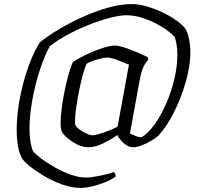

<svg xmlns="http://www.w3.org/2000/svg" viewBox="-20 -724 988 944"><path d="M380 200Q334 200 287 183.5Q240 167 198.5 142.5Q157 118 128 94.5Q99 71 90 57Q76 36 69 -2.5Q62 -41 62 -86Q62 -136 70 -194Q78 -252 93.5 -311.5Q109 -371 130 -424Q151 -477 176 -516Q216 -548 271.5 -581Q327 -614 389.5 -642Q452 -670 513.5 -687Q575 -704 627 -704Q665 -704 708.5 -690.5Q752 -677 792 -656.5Q832 -636 860.5 -613.5Q889 -591 897 -573Q906 -552 911 -524.5Q916 -497 916 -467Q916 -419 903.5 -362.5Q891 -306 869 -248.5Q847 -191 818.5 -141Q790 -91 758 -56Q748 -47 726 -33.5Q704 -20 678.5 -10Q653 0 634 0Q617 0 601 -10.5Q585 -21 573 -35.5Q561 -50 557 -60Q529 -40 489 -20Q449 0 413 0Q387 0 360 -13.5Q333 -27 312 -45Q291 -63 285 -75Q278 -86 278 -123Q278 -146 282.5 -184Q287 -222 295.5 -266Q304 -310 315 -351Q326 -392 339 -420Q353 -429 378.5 -442.5Q404 -456 434.5 -469Q465 -482 494.5 -491Q524 -500 547 -500Q559 -500 580 -494Q601 -488 625 -478.5Q649 -469 671 -459.5Q693 -450 706 -443L709 -430Q695 -416 684.5 -393.5Q674 -371 665 -321L619 -68Q629 -64 643 -57Q657 -50 676 -49Q710 -70 741 -113.5Q772 -157 797 -214.5Q822 -272 837 -334.5Q852 -397 852 -455Q852 -484 848 -506.5Q844 -529 838 -543Q827 -556 803 -574Q779 -592 746 -609Q713 -626 675.5 -637.5Q638 -649 601 -649Q571 -649 523 -637Q475 -625 420.5 -603.5Q366 -582 314.5 -554.5Q263 -527 225 -497Q197 -446 174.5 -375.5Q152 -305 138.5 -230Q125 -155 125 -91Q125 -24 142 19Q155 35 184.5 57Q214 79 252.5 100.5Q291 122 330.5 135.5Q370 149 403 149Q421 149 447 144.5Q473 140 498.5 134Q524 128 540 122Q544 125 546.5 131Q549 137 548 145Q523 162 490.5 174.5Q458 187 428.5 193.5Q399 200 380 200ZM435 -59Q448 -59 472 -66.5Q496 -74 520.5 -84Q545 -94 558 -101L614 -406Q591 -416 558.5 -428.5Q526 -441 507 -441Q497 -441 477.5 -436.5Q458 -432 438 -425Q418 -418 406 -411Q397 -392 387 -355.5Q377 -319 368.5 -276Q360 -233 354.5 -194Q349 -155 349 -130Q349 -120 349.5 -115.5Q350 -111 351 -108Q356 -98 372 -86.5Q388 -75 405.5 -67Q423 -59 435 -59Z"/></svg>

Font: Texturina Extralight
Style: Italic
Weight: 200
Italic angle: -11°
Designer: Guillermo Torres Carreño
Foundry: Omnibus-Type
Version: Version 1.002; ttfautohint (v1.8.3)